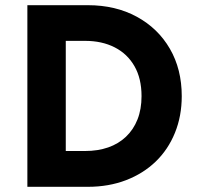

<svg xmlns="http://www.w3.org/2000/svg" viewBox="-20 -720 762 740"><path d="M85.5 0V-700H318.5Q425.5 -700 507.2 -655.5Q589 -611 634.8 -532Q680.5 -453 680.5 -349.5Q680.5 -272.5 654.2 -208Q628 -143.5 580 -97.2Q532 -51 465.5 -25.5Q399 0 318.5 0ZM233.5 -138H308Q357 -138 396.8 -151.8Q436.5 -165.5 465.5 -193Q494.5 -220.5 510 -259.8Q525.5 -299 525.5 -349.5Q525.5 -417.5 498.2 -465Q471 -512.5 422 -537.5Q373 -562.5 308 -562.5H233.5Z"/></svg>

Font: Geologica Cursive SemiBold
Style: Regular
Weight: 600
Designer: Sindre Bremnes, Frode Helland
Foundry: Monokrom Skriftforlag AS
Version: Version 1.010;gftools[0.9.28]